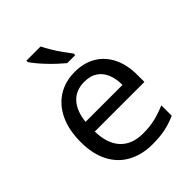

<svg xmlns="http://www.w3.org/2000/svg" viewBox="-220 -880 1004 1004"><g transform="rotate(-45 282.0 -378.0)"><path d="M292 -546Q361 -546 410.5 -516Q460 -486 486.5 -431.5Q513 -377 513 -304V-251H146Q148 -160 192.5 -112.5Q237 -65 317 -65Q368 -65 407.5 -74.5Q447 -84 489 -102V-25Q448 -7 408 1.5Q368 10 313 10Q237 10 178.5 -21Q120 -52 87.5 -113.5Q55 -175 55 -264Q55 -352 84.5 -415Q114 -478 167.5 -512Q221 -546 292 -546ZM291 -474Q228 -474 191.5 -433.5Q155 -393 148 -321H421Q421 -367 407 -401Q393 -435 364.5 -454.5Q336 -474 291 -474ZM260 -766Q271 -744 287.5 -716.5Q304 -689 322.5 -663Q341 -637 356 -618V-606H297Q280 -620 259 -639.5Q238 -659 217.5 -680.5Q197 -702 180.5 -722Q164 -742 155 -756V-766Z"/></g></svg>

Font: Noto Sans Hebrew
Style: Regular
Weight: 400
Designer: Monotype Design Team
Foundry: Monotype Imaging Inc.
Version: Version 2.003;January 10, 2023;FontCreator 14.0.0.2877 64-bi